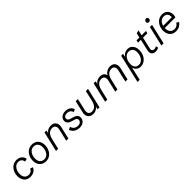

<svg xmlns="http://www.w3.org/2000/svg" viewBox="439 -2512 4527 4527"><g transform="rotate(-45 2702.5 -248.5)"><path d="M264 9Q199 9 152 -20.5Q105 -50 80 -101Q55 -152 55 -214Q55 -301 87.5 -367.5Q120 -434 177 -471.5Q234 -509 309 -509Q362 -509 402.5 -489.5Q443 -470 468.5 -435.5Q494 -401 502 -356L427 -338Q422 -385 392 -416Q362 -447 305 -447Q254 -447 214 -417Q174 -387 151 -335Q128 -283 128 -216Q128 -170 144.5 -133Q161 -96 193.5 -74.5Q226 -53 272 -53Q311 -53 345.5 -75Q380 -97 395 -137L464 -112Q439 -54 385.5 -22.5Q332 9 264 9Z M785 9Q716 9 667.5 -21.5Q619 -52 594 -102.5Q569 -153 569 -214Q569 -300 601 -366.5Q633 -433 690 -471Q747 -509 820 -509Q889 -509 937 -479Q985 -449 1010 -398.5Q1035 -348 1035 -287Q1035 -201 1002.5 -134Q970 -67 914 -29Q858 9 785 9ZM787 -53Q838 -53 877.5 -83Q917 -113 939.5 -165.5Q962 -218 962 -284Q962 -352 926.5 -399.5Q891 -447 817 -447Q766 -447 726.5 -417Q687 -387 664.5 -335.5Q642 -284 642 -217Q642 -172 658 -134.5Q674 -97 706.5 -75Q739 -53 787 -53Z M1120 0 1236 -500H1300L1279 -385L1270 -389Q1290 -448 1341.5 -479Q1393 -510 1454 -510Q1510 -510 1549 -485Q1588 -460 1603.5 -413Q1619 -366 1603 -300L1533 0H1461L1531 -301Q1547 -370 1520 -408.5Q1493 -447 1434 -447Q1388 -447 1352 -426Q1316 -405 1291.5 -365Q1267 -325 1254 -268L1192 0Z M1907 11Q1851 11 1806.5 -7.5Q1762 -26 1731.5 -59Q1701 -92 1686 -137L1755 -167Q1772 -111 1810.5 -81.5Q1849 -52 1911 -52Q1963 -52 1991 -77.5Q2019 -103 2019 -140Q2019 -167 2004 -183Q1989 -199 1958 -208L1871 -234Q1813 -251 1784 -284Q1755 -317 1755 -362Q1755 -404 1777.5 -437.5Q1800 -471 1841 -490.5Q1882 -510 1938 -510Q1984 -510 2022.5 -495.5Q2061 -481 2089 -453Q2117 -425 2130 -383L2065 -351Q2052 -396 2018 -422Q1984 -448 1934 -448Q1880 -448 1852.5 -426.5Q1825 -405 1825 -368Q1825 -338 1844 -321.5Q1863 -305 1892 -296L1987 -268Q2036 -254 2063.5 -222.5Q2091 -191 2091 -150Q2091 -78 2040 -33.5Q1989 11 1907 11Z M2360 8Q2307 8 2267 -16.5Q2227 -41 2210 -87.5Q2193 -134 2208 -200L2277 -500H2349L2281 -202Q2265 -131 2293 -93Q2321 -55 2379 -55Q2424 -55 2458.5 -75.5Q2493 -96 2517 -136Q2541 -176 2554 -232L2616 -500H2688L2572 0H2509L2530 -116L2539 -111Q2519 -52 2469.5 -22Q2420 8 2360 8Z M2759 0 2875 -500H2939L2918 -385L2909 -389Q2929 -448 2980.5 -479Q3032 -510 3095 -510Q3147 -510 3185 -485.5Q3223 -461 3238.5 -414Q3254 -367 3238 -298L3168 0H3096L3166 -299Q3183 -370 3156.5 -408.5Q3130 -447 3074 -447Q3026 -447 2990.5 -425.5Q2955 -404 2931 -364Q2907 -324 2894 -268L2831 0ZM3433 0 3502 -299Q3519 -370 3492.5 -408.5Q3466 -447 3411 -447Q3363 -447 3327 -425.5Q3291 -404 3267 -363.5Q3243 -323 3229 -267L3222 -368Q3250 -438 3307 -474Q3364 -510 3431 -510Q3484 -510 3522 -485Q3560 -460 3575 -412.5Q3590 -365 3574 -298L3505 0Z M3629 210 3793 -500H3857L3833 -373L3821 -363Q3839 -431 3891.5 -469.5Q3944 -508 4012 -508Q4064 -508 4104.5 -481.5Q4145 -455 4168.5 -406.5Q4192 -358 4192 -291Q4192 -227 4173 -172Q4154 -117 4120 -76.5Q4086 -36 4040.5 -13Q3995 10 3942 10Q3893 10 3855.5 -11Q3818 -32 3796.5 -69.5Q3775 -107 3773 -157L3787 -168L3701 210ZM3944 -52Q3994 -52 4034 -84Q4074 -116 4097.5 -170.5Q4121 -225 4121 -292Q4121 -341 4104 -375.5Q4087 -410 4057 -428Q4027 -446 3987 -446Q3935 -446 3894.5 -414.5Q3854 -383 3830.5 -328Q3807 -273 3807 -203Q3807 -135 3842 -93.5Q3877 -52 3944 -52Z M4443 8Q4376 8 4340.5 -33.5Q4305 -75 4322 -151L4427 -613L4506 -635L4392 -147Q4381 -98 4402 -77Q4423 -56 4457 -56Q4480 -56 4498 -63Q4516 -70 4530 -81L4544 -22Q4520 -5 4495.5 1.5Q4471 8 4443 8ZM4291 -438 4306 -500H4621L4605 -438Z M4823 -500 4707 0H4635L4751 -500ZM4818 -596Q4796 -596 4782 -609.5Q4768 -623 4768 -644Q4768 -673 4785 -690Q4802 -707 4826 -707Q4848 -707 4862 -693.5Q4876 -680 4876 -659Q4876 -631 4859 -613.5Q4842 -596 4818 -596Z M5118 9Q5052 9 5005 -21Q4958 -51 4933.5 -101.5Q4909 -152 4909 -213Q4909 -292 4939.5 -359.5Q4970 -427 5027.5 -468Q5085 -509 5166 -509Q5224 -509 5265.5 -484Q5307 -459 5329 -416Q5351 -373 5351 -318Q5351 -300 5348 -279Q5345 -258 5337 -235H4944L4945 -298H5307L5275 -273Q5278 -286 5279.5 -297Q5281 -308 5281 -320Q5281 -357 5267 -385.5Q5253 -414 5226 -430.5Q5199 -447 5161 -447Q5113 -447 5079 -427Q5045 -407 5023.5 -373Q5002 -339 4992 -297.5Q4982 -256 4982 -212Q4982 -166 5000 -130Q5018 -94 5050.5 -73.5Q5083 -53 5127 -53Q5177 -53 5210 -75.5Q5243 -98 5264 -134L5321 -96Q5289 -48 5237.5 -19.5Q5186 9 5118 9Z"/></g></svg>

Font: Kantumruy Pro
Style: Italic
Weight: 400
Italic angle: -13°
Designer: Sovichet Tep
Foundry: Sovichet Tep
Version: Version 1.002